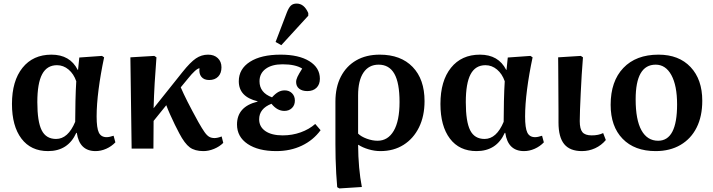

<svg xmlns="http://www.w3.org/2000/svg" viewBox="-20 -832 3993 1075"><path d="M249 14Q153 14 100 -56Q47 -126 47 -250Q47 -379 106 -452.5Q165 -526 268 -526Q372 -526 415 -441H417L424 -510L551 -519L563 -511Q543 -417 532 -331.5Q521 -246 521 -180Q521 -115 533.5 -89.5Q546 -64 577 -64Q592 -64 616 -72L626 -35Q604 -12 574.5 1Q545 14 515 14Q425 14 410 -88H407Q361 14 249 14ZM294 -54Q361 -54 401 -150Q401 -203 402.5 -266.5Q404 -330 407 -377Q393 -418 364 -442.5Q335 -467 299 -467Q243 -467 216 -416.5Q189 -366 189 -260Q189 -151 213.5 -102.5Q238 -54 294 -54Z M1119 14Q1071 14 1042.5 -7Q1014 -28 984 -85Q973 -105 959 -134Q945 -163 932 -192Q919 -221 911 -243L840 -155L839 0H717L710 -511L844 -519L856 -511Q850 -436 846 -367Q842 -298 840 -226L1002 -429Q1046 -484 1077 -505Q1108 -526 1145 -526Q1179 -526 1199.5 -506.5Q1220 -487 1220 -455Q1220 -422 1201.5 -403Q1183 -384 1151 -384Q1122 -384 1107.5 -402Q1093 -420 1097 -450Q1087 -449 1070.5 -434Q1054 -419 1034 -394L992 -343Q1007 -308 1030 -262.5Q1053 -217 1091 -148Q1112 -111 1125.5 -92Q1139 -73 1151.5 -66Q1164 -59 1181 -59Q1198 -59 1221 -68L1230 -32Q1209 -11 1178.5 1.5Q1148 14 1119 14Z M1527 14Q1426 14 1366.5 -26Q1307 -66 1307 -135Q1307 -235 1422 -263V-265Q1317 -290 1317 -377Q1317 -446 1379.5 -486Q1442 -526 1551 -526Q1653 -526 1712 -489.5Q1771 -453 1771 -391Q1771 -359 1752 -340.5Q1733 -322 1701 -322Q1672 -322 1655 -335.5Q1638 -349 1638 -373Q1638 -386 1645.5 -402Q1653 -418 1672 -448Q1634 -472 1562 -472Q1502 -472 1467.5 -446.5Q1433 -421 1433 -377Q1433 -313 1503 -287Q1522 -308 1538.5 -317Q1555 -326 1574 -326Q1599 -326 1615 -310Q1631 -294 1631 -269Q1631 -243 1614.5 -227Q1598 -211 1572 -211Q1532 -211 1500 -251Q1431 -224 1431 -164Q1431 -122 1466 -98Q1501 -74 1563 -74Q1616 -74 1663.5 -91Q1711 -108 1745 -138L1775 -103Q1734 -47 1670 -16.5Q1606 14 1527 14ZM1555 -579 1523 -597 1586 -762Q1597 -790 1609 -801Q1621 -812 1641 -812Q1683 -812 1706 -759V-744Z M1880 223 1868 216Q1865 182 1862.5 140Q1860 98 1859 55Q1858 12 1858 -25V-263Q1858 -344 1888.5 -403Q1919 -462 1974.5 -494Q2030 -526 2106 -526Q2224 -526 2290.5 -457Q2357 -388 2357 -266Q2357 -182 2326 -119Q2295 -56 2239.5 -21Q2184 14 2110 14Q2077 14 2043.5 4Q2010 -6 1987 -21H1985Q1986 112 2006 215ZM2094 -44Q2152 -44 2184.5 -99.5Q2217 -155 2217 -261Q2217 -368 2188 -419Q2159 -470 2100 -470Q2045 -470 2015 -425.5Q1985 -381 1985 -298V-84Q2002 -67 2033.5 -55.5Q2065 -44 2094 -44Z M2648 14Q2552 14 2499 -56Q2446 -126 2446 -250Q2446 -379 2505 -452.5Q2564 -526 2667 -526Q2771 -526 2814 -441H2816L2823 -510L2950 -519L2962 -511Q2942 -417 2931 -331.5Q2920 -246 2920 -180Q2920 -115 2932.5 -89.5Q2945 -64 2976 -64Q2991 -64 3015 -72L3025 -35Q3003 -12 2973.5 1Q2944 14 2914 14Q2824 14 2809 -88H2806Q2760 14 2648 14ZM2693 -54Q2760 -54 2800 -150Q2800 -203 2801.5 -266.5Q2803 -330 2806 -377Q2792 -418 2763 -442.5Q2734 -467 2698 -467Q2642 -467 2615 -416.5Q2588 -366 2588 -260Q2588 -151 2612.5 -102.5Q2637 -54 2693 -54Z M3238 14Q3171 14 3139 -25Q3107 -64 3107 -146Q3107 -172 3107 -211.5Q3107 -251 3106.5 -295.5Q3106 -340 3106 -383Q3106 -426 3105.5 -460Q3105 -494 3105 -511L3232 -519L3244 -511Q3240 -466 3237 -414Q3234 -362 3231.5 -311.5Q3229 -261 3227.5 -219.5Q3226 -178 3226 -154Q3226 -110 3241 -92Q3256 -74 3293 -74Q3331 -74 3357 -87L3372 -48Q3347 -18 3312 -2Q3277 14 3238 14Z M3651 14Q3533 14 3466 -55Q3399 -124 3399 -245Q3399 -377 3470 -451.5Q3541 -526 3667 -526Q3781 -526 3846.5 -456.5Q3912 -387 3912 -268Q3912 -181 3880.5 -118Q3849 -55 3790 -20.5Q3731 14 3651 14ZM3665 -44Q3771 -44 3771 -247Q3771 -353 3739 -411.5Q3707 -470 3651 -470Q3539 -470 3539 -276Q3539 -161 3571.5 -102.5Q3604 -44 3665 -44Z"/></svg>

Font: Literata 36pt SemiBold
Style: Regular
Weight: 600
Designer: Latin by Veronika Burian and Jose Scaglione. Greek by Irene Vlachou. Cyrillic by Vera Evstafieva.
Foundry: TypeTogether
Version: Version 3.002